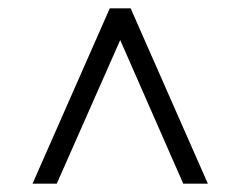

<svg xmlns="http://www.w3.org/2000/svg" viewBox="-20 -690 576 460"><path d="M58 -250 243 -670H293L478 -250H419L268 -594L116 -250Z"/></svg>

Font: Spectral SC SemiBold
Style: Regular
Weight: 600
Designer: Jean-Baptiste Levee
Foundry: Production Type
Version: Version 2.001